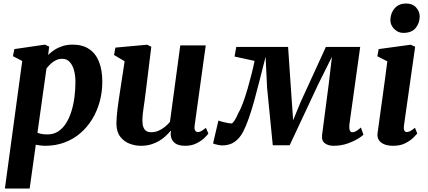

<svg xmlns="http://www.w3.org/2000/svg" viewBox="-20 -823 2444 1097"><path d="M8 254 107 -474.5 54 -502 62 -542.5 237 -568 261 -556.5 255 -509Q270.5 -524.5 291.2 -538Q312 -551.5 338 -559.8Q364 -568 395 -568Q451.5 -568 489.2 -542.8Q527 -517.5 545.8 -470Q564.5 -422.5 564.5 -356Q564.5 -297 549.8 -242.8Q535 -188.5 507 -142.5Q479 -96.5 439.2 -62.2Q399.5 -28 348.8 -9Q298 10 238.5 10Q225.5 10 211.8 8.2Q198 6.5 184.5 4L149.5 254ZM194 -64.5Q206 -59.5 220 -57.2Q234 -55 251.5 -55Q286 -55 312.2 -72Q338.5 -89 357.2 -118.5Q376 -148 388 -186.8Q400 -225.5 405.5 -268.8Q411 -312 411 -355.5Q411 -392 402.8 -421.8Q394.5 -451.5 378 -469.2Q361.5 -487 335.5 -487Q316 -487 299.5 -479Q283 -471 269.5 -458.2Q256 -445.5 245.5 -431.5Z M783.5 10Q753 10 721.2 -1.8Q689.5 -13.5 667.8 -41Q646 -68.5 645 -116Q645 -133.5 646.8 -154.5Q648.5 -175.5 651.2 -198.8Q654 -222 657.5 -246Q661 -270 664.5 -292.5L692 -473L631.5 -509L639.5 -551L820.5 -567.5L844.5 -556L811.5 -288.5Q809 -267 805.8 -245.2Q802.5 -223.5 799.8 -203.5Q797 -183.5 795.2 -166.8Q793.5 -150 793.5 -137.5Q793.5 -112 799.2 -96.5Q805 -81 816.2 -74.2Q827.5 -67.5 844.5 -67.5Q865.5 -67.5 885 -75.8Q904.5 -84 921.2 -97.5Q938 -111 951 -126.5L1010 -563.5H1155.5L1092 -105.5Q1089.5 -86 1095 -77.2Q1100.5 -68.5 1111 -68.5Q1120 -68.5 1129 -73.5Q1138 -78.5 1156.5 -92.5L1170.5 -60Q1165.5 -52 1148.2 -35.2Q1131 -18.5 1103 -4.2Q1075 10 1038.5 10Q1000 10 980.2 -4.8Q960.5 -19.5 956.5 -44Q956 -47 955.5 -50.5Q955 -54 955.2 -58Q955.5 -62 956 -66.2Q956.5 -70.5 957 -74.5L955 -75.5Q942 -60 925.8 -45Q909.5 -30 888.5 -17.5Q867.5 -5 841.8 2.5Q816 10 783.5 10Z M1885 10Q1856 10 1836 -4.5Q1816 -19 1820.5 -54L1858 -341L1876.5 -498.5L1798.5 -342L1635 7H1538.5L1506 -322L1497.5 -498.5Q1480 -430.5 1464 -366.8Q1448 -303 1432.5 -247.2Q1417 -191.5 1401.2 -146.5Q1385.5 -101.5 1369.5 -71Q1349.5 -32.5 1320.2 -12.2Q1291 8 1248 8Q1241.5 8 1230 5.8Q1218.5 3.5 1208.5 0.8Q1198.5 -2 1197.5 -4L1228 -134.5Q1232.5 -132 1247.8 -127.8Q1263 -123.5 1279.2 -120.5Q1295.5 -117.5 1302 -117.5Q1306 -117.5 1310.8 -122.5Q1315.5 -127.5 1320.8 -135.8Q1326 -144 1330.8 -153.5Q1335.5 -163 1339.5 -172.5Q1353.5 -196 1367.8 -234.2Q1382 -272.5 1394.8 -316.5Q1407.5 -360.5 1418 -402.5Q1428.5 -444.5 1434.5 -475L1320 -500L1330 -555H1626L1647.5 -239.5L1655 -136.5L1697.5 -239.5L1842 -555H2038L1977 -117.5Q1975 -100.5 1976 -89.2Q1977 -78 1981.5 -72.8Q1986 -67.5 1992.5 -67.5Q2005.5 -67.5 2018.8 -76.2Q2032 -85 2042 -94.5L2056.5 -53.5Q2052 -47.5 2027.8 -32Q2003.5 -16.5 1966.2 -3.2Q1929 10 1885 10Z M2227 10Q2195.5 10 2174.5 1Q2153.5 -8 2144 -23.8Q2134.5 -39.5 2137 -60.5Q2140 -83.5 2144.5 -115Q2149 -146.5 2154.2 -185.8Q2159.5 -225 2166 -270.8Q2172.5 -316.5 2179.2 -367.2Q2186 -418 2193 -472.5L2136 -501.5L2143.5 -542.5L2326.5 -567.5L2352 -556L2288 -105.5Q2285.5 -87.5 2289.8 -78Q2294 -68.5 2304.5 -68.5Q2313.5 -68.5 2323.8 -74Q2334 -79.5 2351 -93L2364 -60Q2358.5 -53 2341.2 -36Q2324 -19 2295.2 -4.5Q2266.5 10 2227 10ZM2284 -635Q2253.5 -635 2231 -658.8Q2208.5 -682.5 2210.5 -712.5Q2212.5 -750.5 2236 -776.8Q2259.5 -803 2301 -803Q2337 -803 2357.5 -780.2Q2378 -757.5 2378 -729Q2377.5 -690 2354.5 -662.5Q2331.5 -635 2284 -635Z"/></svg>

Font: Merriweather ExtraBold
Style: Italic
Weight: 800
Italic angle: -7.8°
Version: Version 2.101